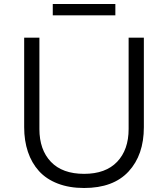

<svg xmlns="http://www.w3.org/2000/svg" viewBox="-20 -917 835 954"><path d="M553.2 -840.8H242.2V-897H553.2ZM397.9 17.1Q324.2 17.1 267.1 -4.9Q210 -26.9 173.6 -67.1Q137.2 -107.4 118.7 -162.6Q100.1 -217.8 100.1 -285.2V-730H175.8V-275.9Q175.8 -172.9 232.9 -113Q290 -53.2 397.9 -53.2Q504.9 -53.2 562 -113Q619.1 -172.9 619.1 -275.9V-730H694.8V-285.2Q694.8 -147 618.9 -64.9Q543 17.1 397.9 17.1Z"/></svg>

Font: Sora Light
Style: Regular
Weight: 300
Designer: Jonathan Barnbrook, Julián Moncada
Foundry: Barnbrook Fonts
Version: Version 2.000